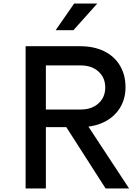

<svg xmlns="http://www.w3.org/2000/svg" viewBox="-20 -1060 790 1080"><path d="M124 -800H432Q508 -800 565.5 -772Q623 -744 654.5 -691.5Q686 -639 686 -569Q686 -503 654 -452Q622 -401 564.5 -373Q507 -345 432 -345H238V0H124ZM340 -365H466L706 0H574ZM572 -568Q572 -623 534 -657.5Q496 -692 434 -692H238V-444H434Q496 -444 534 -478.5Q572 -513 572 -568ZM397 -1040H527L393 -890H293Z"/></svg>

Font: Martian Mono sWd Rg
Style: Regular
Weight: 400
Width: 6
Monospace: yes
Designer: Roman Shamin
Foundry: Evil Martians
Version: Version 1.000